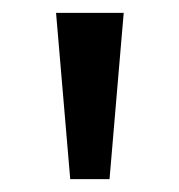

<svg xmlns="http://www.w3.org/2000/svg" viewBox="-20 -820 278 298"><path d="M89 -542 67 -800H172L150 -542Z"/></svg>

Font: Noto Sans Tamil SemiCondensed
Style: Regular
Weight: 400
Width: 4
Designer: Jelle Bosma - Monotype Design Team
Foundry: Monotype Imaging Inc.
Version: Version 2.004; ttfautohint (v1.8.4.7-5d5b)